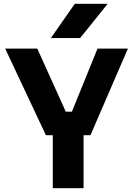

<svg xmlns="http://www.w3.org/2000/svg" viewBox="-20 -984 697 1004"><path d="M7 -730H175L324 -400H356L490 -730H649L453 -277H417V0H256V-277H220ZM371 -964H543L399 -785H246Z"/></svg>

Font: Sora-SIA
Style: Bold
Weight: 700
Designer: Jonathan Barnbrook, Julián Moncada
Foundry: Barnbrook Fonts
Version: Version 2.000